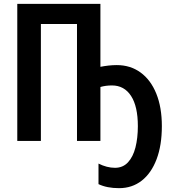

<svg xmlns="http://www.w3.org/2000/svg" viewBox="-20 -734 899 1000"><path d="M503 -714V-386Q523 -390 545 -392.5Q567 -395 588 -395Q659 -395 712 -356.5Q765 -318 794 -246.5Q823 -175 823 -77Q823 23 795.5 95.5Q768 168 718 207Q668 246 600 246Q537 246 493 225V118Q537 140 579 140Q620 140 646.5 111.5Q673 83 685.5 34Q698 -15 698 -77Q698 -180 662.5 -234.5Q627 -289 563 -289Q531 -289 503 -281V0H381V-609H193V0H70V-714Z"/></svg>

Font: Avrile Sans Condensed SemiBold
Style: Regular
Weight: 600
Width: 3
Designer: Monotype Design Team
Foundry: Monotype Imaging Inc.
Version: Version 2.001;September 10, 2019;FontCreator 11.5.0.2425 64-